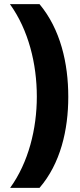

<svg xmlns="http://www.w3.org/2000/svg" viewBox="-20 -750 387 928"><path d="M310 -282C310 -445 272 -609 171 -730H28C118 -605 158 -441 158 -283C158 -128 118 35 29 158H171C272 41 310 -121 310 -282Z"/></svg>

Font: Noto Sans Thai Looped ExtraBold
Style: Regular
Weight: 800
Designer: Cadson Demak Team
Foundry: Cadson Demak Co., Ltd.
Version: Version 1.001